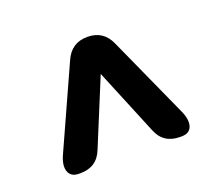

<svg xmlns="http://www.w3.org/2000/svg" viewBox="-78 -805 690 609"><g transform="rotate(-20 267.0 -500.5)"><path d="M94 -301Q67 -301 59.5 -322.5Q52 -344 68 -378L191 -650Q213 -700 267 -700Q321 -700 343 -650L466 -378Q482 -344 475 -322.5Q468 -301 441 -301H435Q379 -301 359 -352L267 -575L175 -352Q155 -301 99 -301Z"/></g></svg>

Font: Zen Maru Gothic Black
Style: Regular
Weight: 900
Designer: Yoshimichi Ohira
Foundry: Positype
Version: Version 1.001